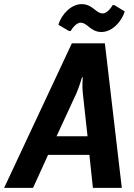

<svg xmlns="http://www.w3.org/2000/svg" viewBox="-30 -910 650 930"><path d="M420 0H560L478 -700H318L-10 0H130L203 -160H403ZM341 -460C354 -490 367 -535 367 -535H371C371 -535 367 -492 371 -460L394 -250H244ZM524 -885H515C516 -885 493 -845 468 -845C433 -845 420 -890 365 -890C315 -890 267 -840 253 -790L304 -760H313C312 -760 335 -800 360 -800C395 -800 407 -755 462 -755C512 -755 560 -805 574 -855Z"/></svg>

Font: Scada
Style: Bold Italic
Weight: 700
Designer: Jovanny Lemonad
Foundry: Jovanny Lemonad
Version: Version 3.005